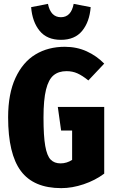

<svg xmlns="http://www.w3.org/2000/svg" viewBox="-20 -955 591 993"><path d="M519 -626 437 -539Q406 -564 380.5 -575.5Q355 -587 324 -587Q283 -587 257 -565.5Q231 -544 218 -491.5Q205 -439 205 -347Q205 -251 214 -200Q223 -149 242 -129.5Q261 -110 293 -110Q325 -110 353 -128V-280H296L279 -402H519V-57Q472 -22 412.5 -2Q353 18 297 18Q154 18 88 -70.5Q22 -159 22 -348Q22 -470 60 -552Q98 -634 163.5 -673.5Q229 -713 315 -713Q377 -713 428.5 -689.5Q480 -666 519 -626ZM141 -918 228 -935Q242 -866 295 -866Q348 -866 361 -935L449 -918Q443 -842 405 -795.5Q367 -749 295 -749Q223 -749 185 -795.5Q147 -842 141 -918Z"/></svg>

Font: Fira Sans Extra Condensed ExtraBold
Style: Regular
Weight: 800
Width: 1
Designer: Carrois Corporate & Edenspiekermann AG
Foundry: Carrois Corporate GbR & Edenspiekermann AG
Version: Version 4.203